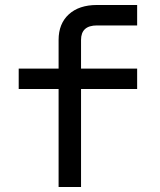

<svg xmlns="http://www.w3.org/2000/svg" viewBox="-20 -750 640 770"><path d="M215 0V-393H55V-475H215V-590Q215 -655 256 -692.5Q297 -730 369 -730H530V-648H369Q305 -648 305 -590V-475H530V-393H305V0Z"/></svg>

Font: JetBrainsMono Nerd Font Mono
Style: Regular
Weight: 400
Monospace: yes
Designer: Philipp Nurullin, Konstantin Bulenkov
Foundry: JetBrains
Version: Version 2.304; ttfautohint (v1.8.4.7-5d5b);Nerd Fonts 2.3.0